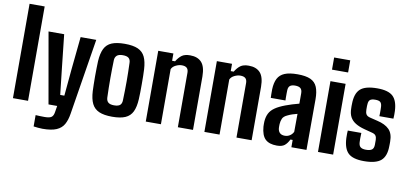

<svg xmlns="http://www.w3.org/2000/svg" viewBox="-86 -1097 3416 1603"><g transform="rotate(10 1622.0 -295.5)"><path d="M49.5 0V-800H177.5V0Z M336.5 209Q319.5 209 299 207Q278.5 205 260.5 202.5V106.5Q274.5 107.5 297.5 108.2Q320.5 109 336 109Q378.5 109 394.8 97Q411 85 415.5 55.5L424.5 0H351L245.5 -600H378L408 -323.5L433.5 -95H468.5L489.5 -323.5L517.5 -600H650L546 46Q537.5 99.5 517.2 135.8Q497 172 454.5 190.5Q412 209 336.5 209Z M891 9Q822 9 780.2 -9.2Q738.5 -27.5 718.8 -67.5Q699 -107.5 695.5 -173.5Q694.5 -196 693.8 -229Q693 -262 693 -298.8Q693 -335.5 693.8 -369.5Q694.5 -403.5 695.5 -427.5Q699.5 -494 719.2 -534Q739 -574 780.5 -591.5Q822 -609 891 -609Q962 -609 1003.2 -590.5Q1044.5 -572 1063.5 -532Q1082.5 -492 1086 -427.5Q1087.5 -403.5 1088 -370.2Q1088.5 -337 1088.5 -300.8Q1088.5 -264.5 1088 -231Q1087.5 -197.5 1086 -173.5Q1082.5 -107.5 1063.2 -67.5Q1044 -27.5 1002.8 -9.2Q961.5 9 891 9ZM891 -87.5Q927 -87.5 941.8 -101.2Q956.5 -115 957 -142Q958.5 -186.5 959.2 -225.8Q960 -265 960 -302.5Q960 -340 959.2 -378.5Q958.5 -417 957 -459Q956.5 -486 941.5 -499.2Q926.5 -512.5 891 -512.5Q856.5 -512.5 840.8 -498.2Q825 -484 824 -458.5Q823 -424.5 822.2 -386.5Q821.5 -348.5 821.5 -307.8Q821.5 -267 822.2 -225.2Q823 -183.5 824.5 -142Q825.5 -115 841 -101.2Q856.5 -87.5 891 -87.5Z M1175.5 0V-600H1304V-538H1329Q1350 -572.5 1374.8 -590.8Q1399.5 -609 1445 -609Q1508.5 -609 1542 -572.8Q1575.5 -536.5 1576 -453V0H1447.5V-464Q1447 -490.5 1433 -502.8Q1419 -515 1391 -515Q1366.5 -515 1340.2 -502.2Q1314 -489.5 1304 -467V0Z M1672.5 0V-600H1801V-538H1826Q1847 -572.5 1871.8 -590.8Q1896.5 -609 1942 -609Q2005.5 -609 2039 -572.8Q2072.5 -536.5 2073 -453V0H1944.5V-464Q1944 -490.5 1930 -502.8Q1916 -515 1888 -515Q1863.5 -515 1837.2 -502.2Q1811 -489.5 1801 -467V0Z M2287.5 7.5Q2222 7.5 2189.2 -24Q2156.5 -55.5 2150.5 -129Q2150 -139 2150 -152Q2150 -165 2150.5 -174Q2153.5 -213.5 2168.2 -242.2Q2183 -271 2214.8 -293Q2246.5 -315 2300 -335Q2327.5 -345.5 2354 -353.5Q2380.5 -361.5 2412.5 -370V-457.5Q2412.5 -486.5 2398.2 -499.5Q2384 -512.5 2351.5 -512.5Q2324 -512.5 2309.5 -501.5Q2295 -490.5 2293.5 -464Q2293 -455.5 2292.8 -436.5Q2292.5 -417.5 2292.8 -399.2Q2293 -381 2293.5 -376H2169Q2168.5 -386.5 2168 -407.8Q2167.5 -429 2168 -449Q2170 -504.5 2188.2 -540Q2206.5 -575.5 2246.8 -592.2Q2287 -609 2356 -609Q2426 -609 2466 -590.8Q2506 -572.5 2522.5 -532.5Q2539 -492.5 2539 -429L2538 0H2410V-62H2391Q2374 -27 2352 -9.8Q2330 7.5 2287.5 7.5ZM2338 -85Q2362 -85 2381.2 -97.2Q2400.5 -109.5 2411 -131L2412 -283.5Q2392 -278.5 2371.5 -272Q2351 -265.5 2331 -255.5Q2299.5 -241.5 2290.2 -220.2Q2281 -199 2279.5 -174Q2279 -161.5 2279 -155Q2279 -148.5 2279.5 -138.5Q2282 -112.5 2296.8 -98.8Q2311.5 -85 2338 -85Z M2631.5 -697V-800H2768V-697ZM2635.5 0V-600H2764V0Z M3025.5 9Q2931.5 9 2892 -29Q2852.5 -67 2848.5 -154.5Q2848 -174 2848.2 -191.5Q2848.5 -209 2849.5 -219H2964.5Q2963 -190 2963.2 -171.8Q2963.5 -153.5 2964 -140Q2965.5 -111 2980.5 -99.2Q2995.5 -87.5 3025.5 -87.5Q3061 -87.5 3076.8 -99.5Q3092.5 -111.5 3093 -141Q3093 -154 3093 -158.5Q3093 -163 3093 -167.2Q3093 -171.5 3093 -183.5Q3092.5 -204.5 3084.2 -217.5Q3076 -230.5 3053 -236.5L2984.5 -254.5Q2939 -266.5 2908 -285.5Q2877 -304.5 2861.2 -334Q2845.5 -363.5 2845.5 -407.5Q2845 -418 2845 -426.5Q2845 -435 2845.5 -443.5Q2846 -532 2887.8 -570.5Q2929.5 -609 3032 -609Q3125 -609 3164.8 -571.8Q3204.5 -534.5 3208.5 -448.5Q3209.5 -438 3209 -415Q3208.5 -392 3207.5 -383H3088.5Q3089 -394.5 3089.2 -410Q3089.5 -425.5 3089.2 -440Q3089 -454.5 3088.5 -463Q3087 -490 3075 -501.2Q3063 -512.5 3032 -512.5Q2999.5 -512.5 2986.8 -501.2Q2974 -490 2973 -463Q2972.5 -458.5 2972 -449Q2971.5 -439.5 2972 -418.5Q2972 -393.5 2980.5 -378.8Q2989 -364 3015.5 -357.5L3077 -342.5Q3145.5 -327 3179.8 -292.2Q3214 -257.5 3214 -190Q3214 -180 3214 -170.8Q3214 -161.5 3213.5 -151Q3213 -65.5 3170 -28.2Q3127 9 3025.5 9Z"/></g></svg>

Font: Big Shoulders
Style: Bold
Weight: 700
Designer: Patric King
Foundry: XO Type Co
Version: Version 2.002